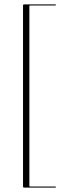

<svg xmlns="http://www.w3.org/2000/svg" viewBox="-20 -744 280 876"><path d="M114 -716V104Q114 107 117 107H232Q235 107 235 109.5Q235 112 232 112H90Q85 112 85 106.5V-718.5Q85 -724 90 -724H232Q235 -724 235 -721.5Q235 -719 232 -719H117Q114 -719 114 -716Z"/></svg>

Font: Fraunces 144pt S000 Thin
Style: Regular
Weight: 100
Version: Version 1.000; ttfautohint (v1.8.3)